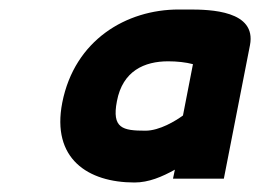

<svg xmlns="http://www.w3.org/2000/svg" viewBox="-20 -764 547 404"><path d="M111 -548C88 -430 165 -380 263 -380C293 -380 321 -392 348 -407L344 -388H451L506 -669C520 -742 422 -744 378 -744H356C246 -744 137 -680 111 -548ZM226 -551C238 -615 284 -635 334 -635C352 -635 371 -633 386 -629L365 -521C350 -510 316 -489 286 -489C238 -489 215 -494 226 -551Z"/></svg>

Font: Charger EcoBlack
Style: Obl
Weight: 1000
Designer: Jasper
Foundry: Cannot Into Space Fonts
Version: Version 1.1